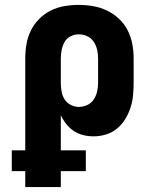

<svg xmlns="http://www.w3.org/2000/svg" viewBox="-20 -548 640 783"><path d="M83 215V150H28V65H83V-310Q83 -339 88 -368Q93 -397 106 -423.5Q119 -450 140 -471Q161 -492 187 -505Q213 -518 242.5 -523Q272 -528 301 -528Q330 -528 359.5 -523Q389 -518 416 -505Q443 -492 465 -471.5Q487 -451 500.5 -424.5Q514 -398 519.5 -369Q525 -340 525 -310V-210Q525 -184 522.5 -158.5Q520 -133 512 -108.5Q504 -84 490.5 -62Q477 -40 457 -23.5Q437 -7 412 0.5Q387 8 362 8Q340 8 319.5 3Q299 -2 281.5 -13.5Q264 -25 250.5 -42Q237 -59 228 -78V65H330V150H228V215ZM301 -112Q319 -112 335.5 -119.5Q352 -127 362 -142Q372 -157 376 -174.5Q380 -192 380 -210V-310Q380 -328 376 -345.5Q372 -363 362 -378Q352 -393 335.5 -400.5Q319 -408 301 -408Q284 -408 268 -400Q252 -392 243.5 -377Q235 -362 231.5 -344.5Q228 -327 228 -310V-210Q228 -193 231 -175.5Q234 -158 243 -143.5Q252 -129 268 -120.5Q284 -112 301 -112Z"/></svg>

Font: Iosevka Etoile Heavy
Style: Regular
Weight: 900
Designer: Belleve Invis
Foundry: Belleve Invis
Version: Version 22.1.2; ttfautohint (v1.8.4)